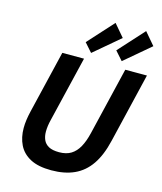

<svg xmlns="http://www.w3.org/2000/svg" viewBox="-138 -1053 985 1168"><g transform="rotate(15 355.0 -469.0)"><path d="M296.2 14.5Q213.8 14.5 163.8 -12.1Q113.8 -38.8 91 -85.1Q68.2 -131.5 68.2 -191Q68.2 -216 72 -242.9Q75.8 -269.8 82.5 -297.8L177 -693H313.8L215 -281Q210 -261.2 207.2 -241.8Q204.5 -222.2 204.5 -204.5Q204.5 -175.5 214.5 -152.9Q224.5 -130.2 248.1 -117.1Q271.8 -104 314 -104Q358.8 -104 388.8 -122.4Q418.8 -140.8 438.8 -176.8Q458.8 -212.8 471.5 -266.2L573.5 -693H710L605.2 -254Q583 -159.5 542.4 -100.4Q501.8 -41.2 440.8 -13.4Q379.8 14.5 296.2 14.5ZM539 -737.8 490.2 -792.8 635.5 -953 701.5 -875.5ZM346.2 -737.8 297.5 -792.8 442.8 -953 508.8 -875.5Z"/></g></svg>

Font: Ubuntu Sans
Style: Italic
Weight: 400
Italic angle: -13.5°
Designer: Dalton Maag Ltd
Foundry: Dalton Maag Ltd
Version: Version 1.006